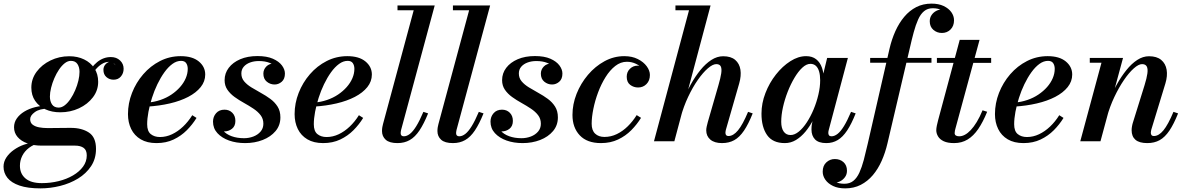

<svg xmlns="http://www.w3.org/2000/svg" viewBox="-74 -780 6550 1060"><path d="M149.5 260Q79 260 33.8 244.5Q-11.5 229 -33 201.8Q-54.5 174.5 -54.5 140Q-54.5 113 -38.8 89.2Q-23 65.5 2.5 47.5Q28 29.5 57 19.2Q86 9 112.5 9H143.5Q110 18 85.8 36.5Q61.5 55 48.8 80.5Q36 106 36 135Q36 179 66.5 205Q97 231 157 231Q205 231 249.5 220Q294 209 329 188.5Q364 168 384.5 140Q405 112 405 78Q405 48.5 387.5 36.2Q370 24 341 24Q331.5 24 312.2 24Q293 24 269 24Q245 24 221.5 24Q198 24 180.2 24Q162.5 24 156 24Q111 24 76.8 11.5Q42.5 -1 23 -23.8Q3.5 -46.5 3.5 -77.5Q3.5 -104.5 18.8 -126.2Q34 -148 60.2 -164Q86.5 -180 120.5 -188.5Q154.5 -197 192 -197L190.5 -180Q144.5 -180 118.5 -161.2Q92.5 -142.5 92.5 -122Q92.5 -102 106.5 -91.5Q120.5 -81 142 -77Q163.5 -73 186.5 -73Q204 -73 229.2 -73.2Q254.5 -73.5 279 -73.8Q303.5 -74 317.5 -74Q377.5 -74 416.8 -48.2Q456 -22.5 456 42Q456 96.5 428.8 137.5Q401.5 178.5 356.8 205.8Q312 233 257.8 246.5Q203.5 260 149.5 260ZM258.5 -160Q212.5 -160 176.5 -176.5Q140.5 -193 119.8 -223.5Q99 -254 99 -296.5Q99 -344.5 128 -383.8Q157 -423 204.8 -446.2Q252.5 -469.5 308.5 -469.5Q354 -469.5 390.2 -452Q426.5 -434.5 447.2 -402.8Q468 -371 468 -328.5Q468 -281 439 -242.8Q410 -204.5 362.2 -182.2Q314.5 -160 258.5 -160ZM250 -186Q267 -186 283.8 -199Q300.5 -212 315.2 -234Q330 -256 341.2 -282.2Q352.5 -308.5 358.8 -335Q365 -361.5 365 -383.5Q365 -409 353.5 -426.5Q342 -444 317 -444Q300 -444 283.2 -430.8Q266.5 -417.5 251.8 -395.8Q237 -374 225.8 -347.8Q214.5 -321.5 208 -295Q201.5 -268.5 201.5 -247Q201.5 -221 213.2 -203.5Q225 -186 250 -186ZM538 -465Q569 -465 588.8 -446.2Q608.5 -427.5 608.5 -400.5Q608.5 -375.5 593.5 -357.8Q578.5 -340 553 -340Q530 -340 513.5 -354.5Q497 -369 497 -394.5Q497 -411.5 507.8 -424Q518.5 -436.5 535 -440.5Q543 -438 550.2 -432.8Q557.5 -427.5 563.5 -419.5Q559 -428.5 549 -433.5Q539 -438.5 528 -438.5Q507 -438.5 487.5 -426.2Q468 -414 451 -392.5Q434 -371 421 -344L402 -354.5Q428.5 -410 462.8 -437.5Q497 -465 538 -465Z M790 10Q738 10 703 -10.8Q668 -31.5 650.2 -67.8Q632.5 -104 632.5 -150Q632.5 -210 654.8 -267Q677 -324 716.8 -370Q756.5 -416 809.5 -443Q862.5 -470 923.5 -470Q988 -470 1023.5 -440.8Q1059 -411.5 1059 -368.5Q1059 -330.5 1034 -299.2Q1009 -268 965.2 -245.2Q921.5 -222.5 863.8 -209Q806 -195.5 740 -191.5V-213.5Q777.5 -216.5 811.2 -228Q845 -239.5 872.5 -258Q900 -276.5 920.2 -299.5Q940.5 -322.5 951.5 -348.2Q962.5 -374 962.5 -400Q962.5 -418.5 954 -431.2Q945.5 -444 925.5 -444Q901 -444 877.8 -427Q854.5 -410 833.5 -380.8Q812.5 -351.5 795 -315.2Q777.5 -279 765 -239.5Q752.5 -200 745.5 -162.5Q738.5 -125 738.5 -94Q738.5 -55.5 758.5 -39.5Q778.5 -23.5 809 -23.5Q843.5 -23.5 875.8 -38.8Q908 -54 936.5 -81Q965 -108 987.5 -144L1011 -129Q989 -93 957.5 -61.2Q926 -29.5 884.5 -9.8Q843 10 790 10Z M1279.5 10Q1230.5 10 1190.5 -4.2Q1150.5 -18.5 1126.2 -45Q1102 -71.5 1102 -108.5Q1102 -135.5 1119 -155Q1136 -174.5 1165.5 -174.5Q1191.5 -174.5 1208.5 -157.5Q1225.5 -140.5 1225.5 -112.5Q1225.5 -84 1207 -69.2Q1188.5 -54.5 1164 -54.5Q1147.5 -54.5 1133.5 -61.5Q1119.5 -68.5 1111.2 -80.8Q1103 -93 1103 -108.5H1140Q1140 -80 1157.2 -59.5Q1174.5 -39 1204.8 -28Q1235 -17 1273 -17Q1300 -17 1324.5 -26.2Q1349 -35.5 1364.5 -53.5Q1380 -71.5 1380 -97Q1380 -124 1364.8 -144Q1349.5 -164 1325 -180.2Q1300.5 -196.5 1273 -211.8Q1245.5 -227 1221.2 -244.5Q1197 -262 1181.5 -284.5Q1166 -307 1166 -337.5Q1166 -375.5 1188.8 -405.5Q1211.5 -435.5 1252.2 -453Q1293 -470.5 1347.5 -470.5Q1399 -470.5 1432.5 -455.8Q1466 -441 1482.5 -418.8Q1499 -396.5 1499 -374Q1499 -344 1481.5 -328.8Q1464 -313.5 1442 -313.5Q1418 -313.5 1399 -329Q1380 -344.5 1380 -373.5Q1380 -396 1396.2 -412.8Q1412.5 -429.5 1439 -429.5Q1460 -429.5 1479 -414Q1498 -398.5 1498 -374H1466Q1466 -392 1452.5 -407.8Q1439 -423.5 1414 -433.2Q1389 -443 1355 -443Q1328.5 -443 1306.8 -435Q1285 -427 1271.8 -411.8Q1258.5 -396.5 1258.5 -374.5Q1258.5 -349 1274 -330.8Q1289.5 -312.5 1314 -297.5Q1338.5 -282.5 1366.2 -267.2Q1394 -252 1418.5 -234Q1443 -216 1458.5 -191.5Q1474 -167 1474 -132Q1474 -88 1447.2 -56.2Q1420.5 -24.5 1376.2 -7.2Q1332 10 1279.5 10Z M1710 10Q1658 10 1623 -10.8Q1588 -31.5 1570.2 -67.8Q1552.5 -104 1552.5 -150Q1552.5 -210 1574.8 -267Q1597 -324 1636.8 -370Q1676.5 -416 1729.5 -443Q1782.5 -470 1843.5 -470Q1908 -470 1943.5 -440.8Q1979 -411.5 1979 -368.5Q1979 -330.5 1954 -299.2Q1929 -268 1885.2 -245.2Q1841.5 -222.5 1783.8 -209Q1726 -195.5 1660 -191.5V-213.5Q1697.5 -216.5 1731.2 -228Q1765 -239.5 1792.5 -258Q1820 -276.5 1840.2 -299.5Q1860.5 -322.5 1871.5 -348.2Q1882.5 -374 1882.5 -400Q1882.5 -418.5 1874 -431.2Q1865.5 -444 1845.5 -444Q1821 -444 1797.8 -427Q1774.5 -410 1753.5 -380.8Q1732.5 -351.5 1715 -315.2Q1697.5 -279 1685 -239.5Q1672.5 -200 1665.5 -162.5Q1658.5 -125 1658.5 -94Q1658.5 -55.5 1678.5 -39.5Q1698.5 -23.5 1729 -23.5Q1763.5 -23.5 1795.8 -38.8Q1828 -54 1856.5 -81Q1885 -108 1907.5 -144L1931 -129Q1909 -93 1877.5 -61.2Q1846 -29.5 1804.5 -9.8Q1763 10 1710 10Z M2120.5 10Q2076 10 2055.5 -8.5Q2035 -27 2035 -56.5Q2035 -68.5 2036.8 -78.2Q2038.5 -88 2040.5 -95L2210 -723.5H2120.5V-750H2326L2140.5 -63Q2139.5 -58.5 2138.8 -53.8Q2138 -49 2138 -45.5Q2138 -27.5 2155.5 -27.5Q2172 -27.5 2189 -40.8Q2206 -54 2224.2 -83.5Q2242.5 -113 2263.5 -162.5L2289.5 -154Q2266 -96 2241.8 -59.8Q2217.5 -23.5 2188.2 -6.8Q2159 10 2120.5 10Z M2426.5 10Q2382 10 2361.5 -8.5Q2341 -27 2341 -56.5Q2341 -68.5 2342.8 -78.2Q2344.5 -88 2346.5 -95L2516 -723.5H2426.5V-750H2632L2446.5 -63Q2445.5 -58.5 2444.8 -53.8Q2444 -49 2444 -45.5Q2444 -27.5 2461.5 -27.5Q2478 -27.5 2495 -40.8Q2512 -54 2530.2 -83.5Q2548.5 -113 2569.5 -162.5L2595.5 -154Q2572 -96 2547.8 -59.8Q2523.5 -23.5 2494.2 -6.8Q2465 10 2426.5 10Z M2811.5 10Q2762.5 10 2722.5 -4.2Q2682.5 -18.5 2658.2 -45Q2634 -71.5 2634 -108.5Q2634 -135.5 2651 -155Q2668 -174.5 2697.5 -174.5Q2723.5 -174.5 2740.5 -157.5Q2757.5 -140.5 2757.5 -112.5Q2757.5 -84 2739 -69.2Q2720.5 -54.5 2696 -54.5Q2679.5 -54.5 2665.5 -61.5Q2651.5 -68.5 2643.2 -80.8Q2635 -93 2635 -108.5H2672Q2672 -80 2689.2 -59.5Q2706.5 -39 2736.8 -28Q2767 -17 2805 -17Q2832 -17 2856.5 -26.2Q2881 -35.5 2896.5 -53.5Q2912 -71.5 2912 -97Q2912 -124 2896.8 -144Q2881.5 -164 2857 -180.2Q2832.5 -196.5 2805 -211.8Q2777.5 -227 2753.2 -244.5Q2729 -262 2713.5 -284.5Q2698 -307 2698 -337.5Q2698 -375.5 2720.8 -405.5Q2743.5 -435.5 2784.2 -453Q2825 -470.5 2879.5 -470.5Q2931 -470.5 2964.5 -455.8Q2998 -441 3014.5 -418.8Q3031 -396.5 3031 -374Q3031 -344 3013.5 -328.8Q2996 -313.5 2974 -313.5Q2950 -313.5 2931 -329Q2912 -344.5 2912 -373.5Q2912 -396 2928.2 -412.8Q2944.5 -429.5 2971 -429.5Q2992 -429.5 3011 -414Q3030 -398.5 3030 -374H2998Q2998 -392 2984.5 -407.8Q2971 -423.5 2946 -433.2Q2921 -443 2887 -443Q2860.5 -443 2838.8 -435Q2817 -427 2803.8 -411.8Q2790.5 -396.5 2790.5 -374.5Q2790.5 -349 2806 -330.8Q2821.5 -312.5 2846 -297.5Q2870.5 -282.5 2898.2 -267.2Q2926 -252 2950.5 -234Q2975 -216 2990.5 -191.5Q3006 -167 3006 -132Q3006 -88 2979.2 -56.2Q2952.5 -24.5 2908.2 -7.2Q2864 10 2811.5 10Z M3244 10Q3167 10 3126.8 -32.8Q3086.5 -75.5 3086.5 -145.5Q3086.5 -204.5 3109.2 -262Q3132 -319.5 3172 -366.8Q3212 -414 3263.5 -442Q3315 -470 3372.5 -470Q3415.5 -470 3447.2 -454Q3479 -438 3496.5 -414Q3514 -390 3514 -366Q3514 -335 3495.2 -316Q3476.5 -297 3449 -297Q3424.5 -297 3405.2 -311.5Q3386 -326 3386 -356.5Q3386 -383 3403.8 -400.2Q3421.5 -417.5 3446 -417.5Q3462 -417.5 3477.5 -412.5Q3493 -407.5 3503 -396.2Q3513 -385 3513 -366H3488Q3488 -384 3473.5 -400.8Q3459 -417.5 3436 -428.2Q3413 -439 3387 -439Q3352.5 -439 3322.8 -415.8Q3293 -392.5 3269 -354Q3245 -315.5 3228 -270Q3211 -224.5 3201.8 -178.8Q3192.5 -133 3192.5 -96.5Q3192.5 -60 3211.8 -42Q3231 -24 3263 -24Q3299 -24 3331.5 -39.8Q3364 -55.5 3391.8 -82.8Q3419.5 -110 3441 -144.5L3465 -129.5Q3443 -93.5 3411.5 -61.5Q3380 -29.5 3338.2 -9.8Q3296.5 10 3244 10Z M3536.5 0 3730 -723.5H3655V-750H3849L3649 0ZM3912 10Q3870.5 10 3847.8 -9.2Q3825 -28.5 3825 -60.5Q3825 -69.5 3827.5 -81.2Q3830 -93 3833.5 -105.5L3892.5 -310Q3904 -349.5 3907.8 -375.2Q3911.5 -401 3905.2 -413.5Q3899 -426 3880.5 -426Q3861 -426 3834 -402.8Q3807 -379.5 3778.5 -338.8Q3750 -298 3725 -245Q3700 -192 3684 -133H3668Q3679.5 -177 3697.8 -224Q3716 -271 3740.2 -314.8Q3764.5 -358.5 3793 -393.5Q3821.5 -428.5 3853.2 -449Q3885 -469.5 3918.5 -469.5Q3961.5 -469.5 3985 -449.2Q4008.5 -429 4013.8 -395.2Q4019 -361.5 4007 -319.5L3934 -65.5Q3933 -62 3932 -56.8Q3931 -51.5 3931 -47.5Q3931 -29 3947.5 -29Q3974.5 -29 4000.5 -60.5Q4026.5 -92 4056 -162.5L4081.5 -154Q4058 -95 4033.5 -58.8Q4009 -22.5 3979.8 -6.2Q3950.5 10 3912 10Z M4259 10Q4192 10 4161 -34.2Q4130 -78.5 4130 -152.5Q4130 -210 4151.8 -266.2Q4173.5 -322.5 4209.8 -368.5Q4246 -414.5 4289.5 -442.2Q4333 -470 4376.5 -470Q4410 -470 4431.8 -453Q4453.5 -436 4464 -405.8Q4474.5 -375.5 4474.5 -335.5Q4474.5 -306.5 4467.8 -269.8Q4461 -233 4448 -194.2Q4435 -155.5 4416 -119Q4397 -82.5 4373 -53.5Q4349 -24.5 4320.5 -7.2Q4292 10 4259 10ZM4290.5 -34.5Q4313 -34.5 4336.2 -53.5Q4359.5 -72.5 4380.5 -104.8Q4401.5 -137 4418 -176.5Q4434.5 -216 4444.2 -257.8Q4454 -299.5 4454 -337Q4454 -365.5 4448 -385.8Q4442 -406 4430 -416.8Q4418 -427.5 4400 -427.5Q4378 -427.5 4355.2 -406.2Q4332.5 -385 4311.8 -350Q4291 -315 4274.5 -272.8Q4258 -230.5 4248.5 -187.5Q4239 -144.5 4239 -107.5Q4239 -73 4252.5 -53.8Q4266 -34.5 4290.5 -34.5ZM4488 10Q4445.5 10 4425.8 -10.2Q4406 -30.5 4406 -65Q4406 -73.5 4406.5 -80.5Q4407 -87.5 4408 -92.5L4424 -175L4450.5 -255L4465.5 -348.5L4492.5 -460H4607L4501 -61Q4499 -53.5 4499 -45.5Q4499 -38 4503 -32.8Q4507 -27.5 4516.5 -27.5Q4533 -27.5 4550 -40.8Q4567 -54 4585.2 -83.5Q4603.5 -113 4624.5 -162.5L4650 -154Q4627 -96 4603 -59.8Q4579 -23.5 4551 -6.8Q4523 10 4488 10Z M4592 260Q4553 260 4525.2 246.8Q4497.5 233.5 4482.8 212.5Q4468 191.5 4468 168Q4468 135 4488 116.5Q4508 98 4535 98Q4563.5 98 4582.8 115.2Q4602 132.5 4602 162.5Q4602 182.5 4591.5 197.2Q4581 212 4565.8 220Q4550.5 228 4535.5 228Q4519 228 4503.8 219Q4488.5 210 4478.8 196.2Q4469 182.5 4469 168H4495Q4495 182 4505.8 197.5Q4516.5 213 4537.2 223.8Q4558 234.5 4587.5 234.5Q4617.5 234.5 4637.2 218.5Q4657 202.5 4670.5 173Q4684 143.5 4694.8 103Q4705.5 62.5 4716.5 14L4837 -511.5Q4849 -563 4869.2 -608Q4889.5 -653 4918.2 -687.2Q4947 -721.5 4984.5 -740.8Q5022 -760 5069 -760Q5108 -760 5135.8 -746.8Q5163.5 -733.5 5178.2 -712.8Q5193 -692 5193 -668Q5193 -636.5 5173.8 -617.2Q5154.5 -598 5126 -598Q5099 -598 5079 -615.2Q5059 -632.5 5059 -662.5Q5059 -682 5069 -696.8Q5079 -711.5 5094.8 -719.8Q5110.5 -728 5127.5 -728Q5137.5 -728 5148.8 -723Q5160 -718 5170 -709.2Q5180 -700.5 5186 -690Q5192 -679.5 5192 -668H5166Q5166 -682.5 5155.2 -698Q5144.5 -713.5 5124.5 -724Q5104.5 -734.5 5075.5 -734.5Q5047 -734.5 5027.5 -718.2Q5008 -702 4994.8 -672.2Q4981.5 -642.5 4970.5 -602Q4959.5 -561.5 4948.5 -512.5L4825.5 11.5Q4813.5 63 4793.5 108Q4773.5 153 4744.8 187Q4716 221 4678 240.5Q4640 260 4592 260ZM4730 -433.5V-460H5068.5V-433.5Z M5193.5 10Q5158 10 5136.2 -0.2Q5114.5 -10.5 5104.8 -27Q5095 -43.5 5095 -61Q5095 -71.5 5098.2 -87Q5101.5 -102.5 5105.5 -117.5L5224.5 -560H5334L5201 -71Q5199.5 -65.5 5198 -59Q5196.5 -52.5 5196.5 -45.5Q5196.5 -27.5 5222 -27.5Q5237 -27.5 5253 -36Q5269 -44.5 5285.5 -62Q5302 -79.5 5318.5 -106.5Q5335 -133.5 5350.5 -171L5376 -163Q5353 -106.5 5326.8 -68Q5300.5 -29.5 5268 -9.8Q5235.5 10 5193.5 10ZM5098.5 -433V-460H5398V-433Z M5576.5 10Q5524.5 10 5489.5 -10.8Q5454.5 -31.5 5436.8 -67.8Q5419 -104 5419 -150Q5419 -210 5441.2 -267Q5463.5 -324 5503.2 -370Q5543 -416 5596 -443Q5649 -470 5710 -470Q5774.5 -470 5810 -440.8Q5845.5 -411.5 5845.5 -368.5Q5845.5 -330.5 5820.5 -299.2Q5795.5 -268 5751.8 -245.2Q5708 -222.5 5650.2 -209Q5592.5 -195.5 5526.5 -191.5V-213.5Q5564 -216.5 5597.8 -228Q5631.5 -239.5 5659 -258Q5686.5 -276.5 5706.8 -299.5Q5727 -322.5 5738 -348.2Q5749 -374 5749 -400Q5749 -418.5 5740.5 -431.2Q5732 -444 5712 -444Q5687.5 -444 5664.2 -427Q5641 -410 5620 -380.8Q5599 -351.5 5581.5 -315.2Q5564 -279 5551.5 -239.5Q5539 -200 5532 -162.5Q5525 -125 5525 -94Q5525 -55.5 5545 -39.5Q5565 -23.5 5595.5 -23.5Q5630 -23.5 5662.2 -38.8Q5694.5 -54 5723 -81Q5751.5 -108 5774 -144L5797.5 -129Q5775.5 -93 5744 -61.2Q5712.5 -29.5 5671 -9.8Q5629.5 10 5576.5 10Z M6260 10Q6216 10 6194.8 -8.2Q6173.5 -26.5 6173.5 -61Q6173.5 -71.5 6175.8 -83.8Q6178 -96 6181 -104.5L6245 -310Q6257 -348.5 6260.5 -374.5Q6264 -400.5 6257 -413.2Q6250 -426 6231 -426Q6212 -426 6185.5 -402.5Q6159 -379 6131 -338Q6103 -297 6078 -244.2Q6053 -191.5 6037 -133H6019Q6031 -177 6049.5 -224Q6068 -271 6092.2 -314.5Q6116.5 -358 6144.8 -393.2Q6173 -428.5 6204.5 -449Q6236 -469.5 6269.5 -469.5Q6312.5 -469.5 6336.8 -449.2Q6361 -429 6366.8 -395Q6372.5 -361 6360 -319.5L6282.5 -65.5Q6281.5 -61.5 6280.5 -56.2Q6279.5 -51 6279.5 -47Q6279.5 -39 6283.5 -34Q6287.5 -29 6296 -29Q6323.5 -29 6349.2 -60.5Q6375 -92 6404.5 -162.5L6430 -154Q6406.5 -95 6382 -58.8Q6357.5 -22.5 6328.2 -6.2Q6299 10 6260 10ZM5890 0 6007 -433.5H5942.5V-460H6126L6001.5 0Z"/></svg>

Font: Bodoni Moda 9pt SemiBold
Style: Italic
Weight: 600
Italic angle: -13°
Designer: Owen Earl
Foundry: indestructible type
Version: Version 2.004